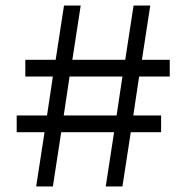

<svg xmlns="http://www.w3.org/2000/svg" viewBox="-20 -670 670 690"><path d="M40 -195V-255H149L170 -395H71V-455H180L210 -650H270L240 -455H430L460 -650H520L490 -455H590V-395H480L459 -255H559V-195H450L420 0H360L390 -195H200L170 0H110L140 -195ZM230 -395 209 -255H399L420 -395Z"/></svg>

Font: Unica One
Style: Regular
Weight: 400
Designer: Eduardo Rodriguez Tunni
Foundry: Eduardo Rodriguez Tunni
Version: Version 1.001